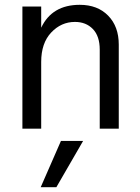

<svg xmlns="http://www.w3.org/2000/svg" viewBox="-20 -534 580 797"><path d="M149 243 233 51H325L214 243ZM151 -507V-419Q196 -514 311 -514Q385 -514 429 -469Q473 -424 473 -349V0H394V-328Q394 -384 365.5 -413.5Q337 -443 291 -443Q234 -443 192.5 -399Q151 -355 151 -277V0H73V-507Z"/></svg>

Font: Hind Regular
Style: Regular
Weight: 400
Designer: Manushi Parikh, Satya Rajpurohit
Foundry: Indian Type Foundry
Version: Version 1.201;PS 1.0;hotconv 1.0.78;makeotf.lib2.5.61930; tt